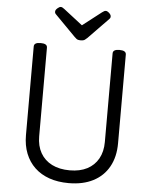

<svg xmlns="http://www.w3.org/2000/svg" viewBox="-71 -1197 1004 1273"><g transform="rotate(5 431.5 -560.5)"><path d="M434 19Q362 19 305 -1Q248 -21 208 -59Q168 -97 146.5 -151Q125 -205 125 -273V-863Q125 -877 136 -883.5Q147 -890 169 -890Q191 -890 202 -883.5Q213 -877 213 -863V-273Q213 -209 239.5 -162.5Q266 -116 315.5 -91Q365 -66 434 -66Q502 -66 550 -91Q598 -116 624 -162.5Q650 -209 650 -273V-863Q650 -877 661 -883.5Q672 -890 694 -890Q738 -890 738 -863V-273Q738 -182 701.5 -116.5Q665 -51 597 -16Q529 19 434 19ZM581 -1140Q591 -1140 603.5 -1128.5Q616 -1117 616 -1106Q616 -1104 615.5 -1100Q615 -1096 610 -1090L475 -951Q468 -945 459.5 -938Q451 -931 431 -931Q412 -931 403.5 -938Q395 -945 389 -951L252 -1090Q247 -1096 246.5 -1100Q246 -1104 246 -1106Q246 -1117 259 -1128.5Q272 -1140 281 -1140Q288 -1140 293.5 -1136.5Q299 -1133 306 -1128L431 -1031L556 -1128Q564 -1133 569 -1136.5Q574 -1140 581 -1140Z"/></g></svg>

Font: Playwrite IT Moderna
Style: Regular
Weight: 400
Designer: Veronika Burian, José Scaglione
Foundry: TypeTogether
Version: Version 1.002